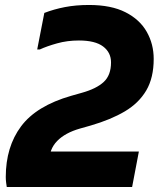

<svg xmlns="http://www.w3.org/2000/svg" viewBox="-20 -752 656 772"><path d="M7.2 0Q6.2 -6 4.7 -17.5Q3.2 -28.9 3.2 -40Q3.2 -161.5 64.7 -244Q126.2 -326.5 266.4 -366.8L308.8 -378.8Q367.9 -395.3 397.1 -422.5Q426.4 -449.6 426.4 -501.2Q426.4 -541.1 394.6 -565.1Q362.9 -589.2 297.2 -589.2Q250.4 -589.2 209.2 -577.6Q168 -566.1 140.4 -553.2H129.6L158.2 -700Q197 -715 241 -723.5Q285.1 -732 337.6 -732Q427.1 -732 484.6 -702.7Q542 -673.5 570 -624.1Q598 -574.8 598 -515.2Q598 -439.4 568.2 -388.5Q538.3 -337.6 482 -304.2Q425.6 -270.8 344.4 -247.2L302 -235.2Q241.9 -218.1 209.8 -185.1Q177.6 -152.2 177.6 -100.4Q177.6 -93.4 178.8 -87.3Q180 -81.2 181 -79.2L19.2 0H12ZM19.2 0 46.4 -142.8H538.4L511.2 0Z"/></svg>

Font: Kufam
Style: Italic
Weight: 400
Italic angle: -11°
Designer: Artur Schmal
Foundry: Original Type
Version: Version 1.301; ttfautohint (v1.8.3)